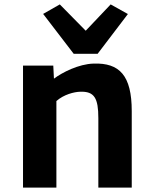

<svg xmlns="http://www.w3.org/2000/svg" viewBox="-20 -856 700 876"><path d="M316.4 -610.4H425.3L563.5 -792L484.9 -835.9L371.1 -715.8L252.9 -835.9L176.8 -792.5ZM85 0H237.3V-395C271 -424.8 318.4 -437 346.7 -437.5C410.6 -439.5 428.7 -408.2 428.7 -316.4V0H581.1V-349.1C581.1 -512.2 524.9 -569.8 407.2 -565.9C338.9 -564 263.7 -525.4 226.1 -497.1L223.1 -556.6H85Z"/></svg>

Font: Merriweather Sans
Style: Bold
Weight: 700
Designer: Eben Sorkin ( eben@eyebytes.com )
Foundry: Eben Sorkin
Version: Version 1.003